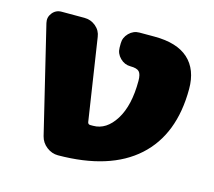

<svg xmlns="http://www.w3.org/2000/svg" viewBox="-81 -618 796 715"><g transform="rotate(15 317.0 -260.0)"><path d="M431 -520Q518 -520 562 -480Q606 -440 606 -365Q606 -189 501.5 -95Q397 -1 198 0Q174 0 154 -15.5Q134 -31 128 -55L29 -465Q24 -486 37.5 -503Q51 -520 73 -520H161Q186 -520 205 -504Q224 -488 227 -464L275 -148Q277 -140 285 -140H296Q347 -140 381.5 -195Q416 -250 416 -345Q416 -371 407 -380.5Q398 -390 373 -390Q350 -390 333 -407Q316 -424 316 -447V-463Q316 -486 333 -503Q350 -520 373 -520Z"/></g></svg>

Font: Rounded Mplus 1c Black
Style: Regular
Weight: 900
Version: Version 1.059.20150529